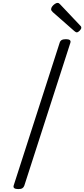

<svg xmlns="http://www.w3.org/2000/svg" viewBox="-20 -1284 578 1318"><path d="M106 14Q87 14 78.5 8Q70 2 74 -11L390 -992Q394 -1004 404 -1009.5Q414 -1015 433 -1015Q451 -1015 459 -1009Q467 -1003 463 -990L147 -10Q143 2 133.5 8Q124 14 106 14ZM507 -1062Q503 -1062 499 -1064.5Q495 -1067 490 -1071L342 -1201Q335 -1208 333 -1212Q331 -1216 331 -1221Q331 -1230 338.5 -1240Q346 -1250 356.5 -1257Q367 -1264 374 -1264Q381 -1264 384.5 -1261.5Q388 -1259 393 -1254L532 -1107Q537 -1102 537.5 -1098.5Q538 -1095 538 -1093Q538 -1085 527 -1073.5Q516 -1062 507 -1062Z"/></svg>

Font: Playwrite RO Light
Style: Regular
Weight: 300
Version: Version 1.002